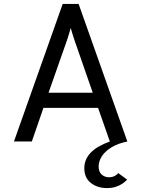

<svg xmlns="http://www.w3.org/2000/svg" viewBox="-20 -720 719 977"><path d="M524 237Q475.5 237 442.2 210.8Q409 184.5 409 136Q409 91.5 440.8 57.8Q472.5 24 539 0L479 -171H201L142 0H51L299 -700H380L628 0Q581 9.5 548.5 29Q516 48.5 499 74Q482 99.5 482 127Q482 155.5 498 168.8Q514 182 534 182Q552 182 563.8 175.2Q575.5 168.5 582 161L627 194Q617 205 602.5 214.8Q588 224.5 568.5 230.8Q549 237 524 237ZM227 -248H452L362 -507Q358.5 -517 354.2 -530.2Q350 -543.5 346 -556.2Q342 -569 340 -578Q337.5 -569 333.8 -556.2Q330 -543.5 325.8 -530.2Q321.5 -517 318 -507Z"/></svg>

Font: Overpass
Style: Regular
Weight: 400
Designer: Delve Withrington, Dave Bailey, Thomas Jockin
Foundry: Delve Fonts LLC
Version: Version 4.000